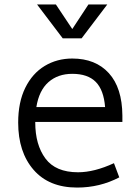

<svg xmlns="http://www.w3.org/2000/svg" viewBox="-20 -829 618 866"><path d="M62 0ZM139 -277Q139 -176 185 -114Q231 -52 332 -52Q405 -52 494 -93L518 -29Q430 17 328 17Q201 17 131.5 -63Q62 -143 62 -276Q62 -368 94 -433Q126 -498 181.5 -531.5Q237 -565 306 -565Q411 -565 471 -499Q531 -433 532 -308V-279H139ZM144 -346H454Q448 -423 412 -459.5Q376 -496 306 -496Q241 -496 198.5 -458.5Q156 -421 144 -346ZM464 -809 348 -656H263L147 -809H232L306 -698L379 -809Z"/></svg>

Font: Biryani Light
Style: Regular
Weight: 300
Designer: Dan Reynolds and Mathieu Réguer
Foundry: Dan Reynolds and Mathieu Réguer
Version: Version 1.004; ttfautohint (v1.1) -l 5 -r 5 -G 72 -x 0 -D la